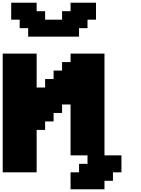

<svg xmlns="http://www.w3.org/2000/svg" viewBox="-20 -1270 1040 1415"><path d="M500 125H750V62.5H812.5V0H875V-125H750V-875H500V-812.5H437.5V-750H375V-687.5H312.5V-625H250V-875H0V0H250V-312.5H312.5V-375H375V-437.5H437.5V-500H500V-125H625V-62.5H562.5V0H500ZM187.5 -1000H562.5V-1062.5H625V-1125H687.5V-1250H500V-1187.5H437.5V-1125H312.5V-1187.5H250V-1250H62.5V-1125H125V-1062.5H187.5Z"/></svg>

Font: Faithful 32x
Style: Bold
Weight: 400
Foundry: Faithful Resource Pack
Version: Version 1.0; January 27, 2023